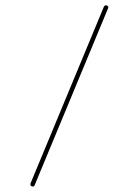

<svg xmlns="http://www.w3.org/2000/svg" viewBox="-20 -693 516 722"><path d="M98.1 7.3Q100.1 8.3 102.5 8.5Q105 8.8 106.9 7.6Q108.9 6.3 109.9 4.4L386.7 -662.6Q387.7 -665 387 -667Q386.2 -668.9 384.5 -670.7Q382.8 -672.4 380.4 -672.9Q377 -673.8 374.3 -671.9Q371.6 -669.9 370.1 -666.5L95.2 -4.4Q93.8 -1 94.5 2.2Q95.2 5.4 98.1 7.3Z"/></svg>

Font: Mikhak VF
Style: Regular
Weight: 100
Designer: Amin Abedi
Version: Version 3.001